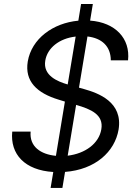

<svg xmlns="http://www.w3.org/2000/svg" viewBox="-20 -838 678 949"><path d="M612.9 -539.8C624.6 -647.7 550.4 -726.9 425.4 -736.2L438.9 -818.2H380.7L367.2 -735.8C241.5 -724.1 136.4 -646.7 117.2 -534.1C101.2 -436.1 162.3 -377.8 270.6 -345.2L300.8 -335.9L256.4 -67.8C181.5 -74.9 124.6 -113.3 131.4 -187.5H40.5C29.5 -74.9 103.3 3.6 243.3 12.1L230.1 90.9H288.4L301.5 11.7C450.6 0.4 547.2 -87.4 566.1 -197.4C588.4 -333.8 466.3 -377.8 395.6 -397.7L370.4 -404.8L412.3 -657.7C483.7 -649.5 527.3 -609 527.7 -539.8ZM203.8 -538.4C213.8 -600.5 272.4 -648.1 354 -657.3L314.6 -420.5C263.5 -435.4 191.4 -464.8 203.8 -538.4ZM480.8 -198.9C469.1 -128.2 400.6 -78.8 314.6 -68.5L356.2 -319.6C429.7 -298.3 493.3 -271.3 480.8 -198.9Z"/></svg>

Font: Riot Sans 2.0
Style: Italic
Weight: 400
Italic angle: -9.39999°
Designer: Rasmus Andersson
Foundry: rsms
Version: Version 3.006;hotconv 1.0.109;makeotfexe 2.5.65596